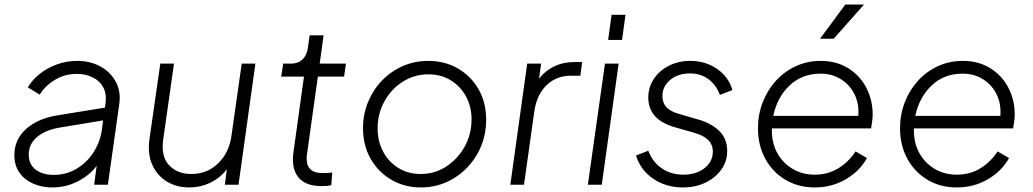

<svg xmlns="http://www.w3.org/2000/svg" viewBox="-20 -810 4528 842"><path d="M209 12Q164 12 126 -4.5Q88 -21 65.5 -52.5Q43 -84 43 -130Q43 -198 94 -244Q145 -290 231 -304L440 -338L443 -358Q448 -399 432.5 -427.5Q417 -456 386 -471Q355 -486 317 -486Q265 -486 222 -460.5Q179 -435 154 -395L102 -427Q120 -458 152.5 -484.5Q185 -511 228 -527Q271 -543 319 -543Q375 -543 419.5 -519Q464 -495 487.5 -452Q511 -409 503 -353L453 0H393L404 -83Q374 -42 322 -15Q270 12 209 12ZM106 -132Q106 -89 136.5 -66Q167 -43 216 -43Q271 -43 316 -70Q361 -97 390 -142Q419 -187 427 -242L432 -282L245 -251Q181 -241 143.5 -210Q106 -179 106 -132Z M810 12Q754 12 711.5 -14Q669 -40 647.5 -88Q626 -136 636 -204L683 -531H743L696 -200Q685 -125 721 -86Q757 -47 819 -47Q889 -47 937 -94Q985 -141 995 -214L1040 -531H1100L1026 0H966L975 -68Q947 -31 903.5 -9.5Q860 12 810 12Z M1388 6Q1320 6 1288.5 -32.5Q1257 -71 1267 -143L1313 -474H1213L1222 -531H1257Q1287 -531 1306.5 -549.5Q1326 -568 1330 -600L1338 -655H1399L1382 -531H1497L1489 -474H1374L1327 -139Q1323 -116 1326.5 -96Q1330 -76 1346 -63.5Q1362 -51 1397 -51Q1406 -51 1417.5 -51.5Q1429 -52 1437 -54L1433 2Q1422 5 1408 5.5Q1394 6 1388 6Z M1826 12Q1754 12 1696.5 -21.5Q1639 -55 1605.5 -113.5Q1572 -172 1572 -248Q1572 -309 1594 -362.5Q1616 -416 1655 -456.5Q1694 -497 1746 -520Q1798 -543 1858 -543Q1931 -543 1988.5 -509.5Q2046 -476 2079 -418Q2112 -360 2112 -285Q2112 -223 2090 -169.5Q2068 -116 2028.5 -75Q1989 -34 1937.5 -11Q1886 12 1826 12ZM1825 -47Q1887 -47 1937.5 -80Q1988 -113 2018 -167.5Q2048 -222 2048 -286Q2048 -343 2023.5 -387.5Q1999 -432 1956.5 -458Q1914 -484 1859 -484Q1797 -484 1746 -451.5Q1695 -419 1665.5 -365Q1636 -311 1636 -247Q1636 -190 1660.5 -144.5Q1685 -99 1727.5 -73Q1770 -47 1825 -47Z M2218 0 2292 -531H2353L2344 -465Q2370 -499 2410 -518.5Q2450 -538 2500 -538H2533L2525 -478H2484Q2419 -478 2376 -435.5Q2333 -393 2323 -320L2278 0Z M2647 -635 2662 -745H2723L2708 -635ZM2558 0 2633 -531H2693L2619 0Z M2975 12Q2901 12 2845 -26Q2789 -64 2769 -128L2823 -149Q2842 -99 2882.5 -71.5Q2923 -44 2977 -44Q3033 -44 3069.5 -72.5Q3106 -101 3106 -146Q3106 -205 3024 -228L2943 -251Q2823 -284 2823 -382Q2823 -427 2847 -463.5Q2871 -500 2913 -521.5Q2955 -543 3007 -543Q3074 -543 3125 -507.5Q3176 -472 3192 -415L3137 -394Q3120 -439 3086 -463.5Q3052 -488 3006 -488Q2953 -488 2919 -459.5Q2885 -431 2885 -389Q2885 -359 2902.5 -340Q2920 -321 2959 -310L3045 -285Q3100 -269 3134.5 -235.5Q3169 -202 3169 -147Q3169 -102 3143 -66Q3117 -30 3073.5 -9Q3030 12 2975 12Z M3553 12Q3481 12 3424.5 -21.5Q3368 -55 3336 -114Q3304 -173 3304 -247Q3304 -307 3324.5 -360.5Q3345 -414 3382 -455Q3419 -496 3469.5 -519.5Q3520 -543 3579 -543Q3648 -543 3699.5 -511Q3751 -479 3779 -425.5Q3807 -372 3807 -308Q3807 -293 3804.5 -276Q3802 -259 3800 -247H3365Q3365 -242 3365 -237Q3365 -180 3390 -136.5Q3415 -93 3457.5 -68.5Q3500 -44 3553 -44Q3611 -44 3656.5 -72Q3702 -100 3732 -146L3782 -117Q3751 -60 3689.5 -24Q3628 12 3553 12ZM3579 -487Q3497 -487 3442.5 -435Q3388 -383 3371 -302H3744Q3748 -355 3727.5 -396.5Q3707 -438 3668 -462.5Q3629 -487 3579 -487ZM3576 -640 3687 -790H3769L3636 -640Z M4176 12Q4104 12 4047.5 -21.5Q3991 -55 3959 -114Q3927 -173 3927 -247Q3927 -307 3947.5 -360.5Q3968 -414 4005 -455Q4042 -496 4092.5 -519.5Q4143 -543 4202 -543Q4271 -543 4322.5 -511Q4374 -479 4402 -425.5Q4430 -372 4430 -308Q4430 -293 4427.5 -276Q4425 -259 4423 -247H3988Q3988 -242 3988 -237Q3988 -180 4013 -136.5Q4038 -93 4080.5 -68.5Q4123 -44 4176 -44Q4234 -44 4279.5 -72Q4325 -100 4355 -146L4405 -117Q4374 -60 4312.5 -24Q4251 12 4176 12ZM4202 -487Q4120 -487 4065.5 -435Q4011 -383 3994 -302H4367Q4371 -355 4350.5 -396.5Q4330 -438 4291 -462.5Q4252 -487 4202 -487Z"/></svg>

Font: Plus Jakarta Sans Light
Style: Italic
Weight: 300
Italic angle: -8°
Designer: Gumpita Rahayu
Foundry: Tokotype
Version: Version 2.071; ttfautohint (v1.8.4.7-5d5b);gftools[0.9.29]